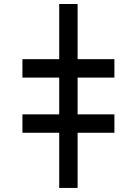

<svg xmlns="http://www.w3.org/2000/svg" viewBox="-20 -838 676 949"><path d="M272.7 -181.8V90.9H363.6V-181.8H545.5V-272.7H363.6V-454.5H545.5V-545.5H363.6V-818.2H272.7V-545.5H90.9V-454.5H272.7V-272.7H90.9V-181.8Z"/></svg>

Font: Departure Mono
Style: Regular
Weight: 400
Monospace: yes
Designer: Helena Zhang
Version: Version 1.500;Glyphs 3.3.1 (3343)